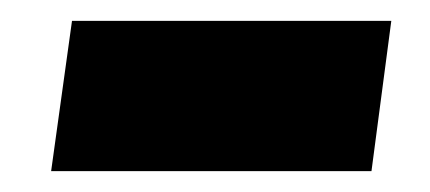

<svg xmlns="http://www.w3.org/2000/svg" viewBox="-20 -405 412 184"><path d="M29 -241 49 -385H355L336 -241Z"/></svg>

Font: Fira Sans Condensed Black
Style: Italic
Weight: 900
Width: 3
Italic angle: -8°
Designer: Carrois Corporate & Edenspiekermann AG
Foundry: Carrois Corporate GbR & Edenspiekermann AG
Version: Version 4.203